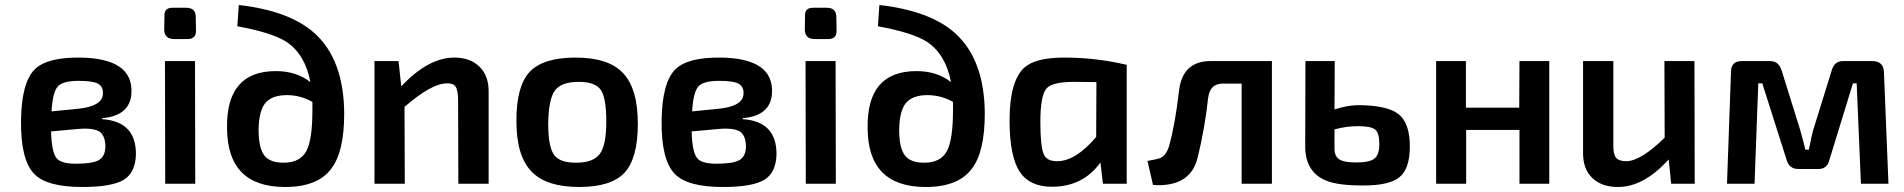

<svg xmlns="http://www.w3.org/2000/svg" viewBox="-20 -734 7607 767"><path d="M388 -258Q524 -249 523 -117Q521 -45 475 -16Q427 13 309 13Q167 13 117 -39Q62 -95 64 -253Q66 -405 119 -457Q167 -505 298 -504Q513 -502 505 -361Q499 -271 388 -262ZM287 -299Q386 -308 391 -356Q394 -387 371 -400Q350 -411 294 -411Q231 -411 211 -389Q190 -365 186 -289ZM184 -209Q186 -125 207 -101Q225 -80 283 -80Q349 -80 374 -94Q401 -109 401 -150Q400 -191 379 -207Q355 -224 294 -219Z M724 -703Q762 -703 762 -666L763 -611Q763 -578 730 -578H675Q637 -578 636 -616L637 -670Q635 -703 669 -703ZM640 0 639 -490H759L760 0Z M934 -714Q1137 -691 1237 -601Q1354 -495 1355 -280Q1355 -128 1304 -61Q1250 13 1119 13Q888 13 887 -222Q883 -450 1082 -450Q1164 -450 1220 -406Q1199 -517 1124 -567Q1066 -604 928 -629ZM1204 -131Q1228 -176 1228 -293V-327Q1180 -354 1126 -354Q1064 -354 1038 -320Q1014 -288 1013 -216Q1013 -143 1036 -113Q1058 -84 1113 -84Q1179 -84 1204 -131Z M1583 -389Q1691 -504 1795 -504Q1857 -504 1894 -469Q1933 -432 1932 -366V0H1811L1810 -332Q1810 -373 1800 -388Q1791 -402 1765 -401Q1704 -401 1596 -307L1597 0H1476V-490H1572Z M2468 -443Q2528 -381 2528 -240Q2528 -102 2475 -44Q2421 13 2294 13Q2164 13 2105 -47Q2043 -109 2043 -249Q2042 -388 2095 -446Q2149 -504 2279 -504Q2410 -504 2468 -443ZM2198 -374Q2171 -339 2170 -240Q2170 -148 2193 -116Q2215 -84 2281 -84Q2350 -84 2376 -119Q2402 -153 2402 -249Q2402 -343 2380 -375Q2357 -407 2293 -407Q2223 -407 2198 -374Z M2947 -258Q3083 -249 3082 -117Q3080 -45 3034 -16Q2986 13 2868 13Q2726 13 2676 -39Q2621 -95 2623 -253Q2625 -405 2678 -457Q2726 -505 2857 -504Q3072 -502 3064 -361Q3058 -271 2947 -262ZM2846 -299Q2945 -308 2950 -356Q2953 -387 2930 -400Q2909 -411 2853 -411Q2790 -411 2770 -389Q2749 -365 2745 -289ZM2743 -209Q2745 -125 2766 -101Q2784 -80 2842 -80Q2908 -80 2933 -94Q2960 -109 2960 -150Q2959 -191 2938 -207Q2914 -224 2853 -219Z M3283 -703Q3321 -703 3321 -666L3322 -611Q3322 -578 3289 -578H3234Q3196 -578 3195 -616L3196 -670Q3194 -703 3228 -703ZM3199 0 3198 -490H3318L3319 0Z M3493 -714Q3696 -691 3796 -601Q3913 -495 3914 -280Q3914 -128 3863 -61Q3809 13 3678 13Q3447 13 3446 -222Q3442 -450 3641 -450Q3723 -450 3779 -406Q3758 -517 3683 -567Q3625 -604 3487 -629ZM3763 -131Q3787 -176 3787 -293V-327Q3739 -354 3685 -354Q3623 -354 3597 -320Q3573 -288 3572 -216Q3572 -143 3595 -113Q3617 -84 3672 -84Q3738 -84 3763 -131Z M4386 0 4376 -85Q4307 11 4185 12Q4095 13 4055 -46Q4013 -107 4013 -253Q4013 -410 4072 -464Q4117 -504 4231 -504Q4359 -504 4481 -475V0ZM4271 -407Q4184 -407 4161 -381Q4136 -353 4136 -247Q4136 -147 4150 -117Q4162 -90 4203 -90Q4277 -90 4359 -187L4360 -406Z M5061 0H4940V-400H4864Q4813 -400 4806 -341Q4793 -222 4765 -107Q4737 15 4586 5L4564 -91Q4608 -99 4616 -103Q4639 -114 4650 -150Q4674 -234 4690 -372Q4704 -490 4816 -490H5061Z M5311 -297Q5365 -314 5407 -314Q5523 -313 5567 -278Q5612 -242 5612 -149Q5612 -58 5569 -25Q5529 7 5426 7Q5325 7 5279 -12Q5198 -44 5194 -141L5195 -490H5312ZM5311 -140Q5311 -107 5334 -95Q5353 -85 5398 -85Q5450 -85 5470 -100Q5491 -116 5490 -161Q5490 -202 5474 -216Q5457 -230 5406 -230Q5357 -230 5311 -217Z M6169 0H6050V-215H5837V0H5717V-490H5836V-304H6049L6050 -490H6169Z M6750 0H6656L6646 -97Q6546 13 6444 13Q6376 13 6339 -25Q6303 -61 6304 -125V-490H6425V-157Q6424 -120 6435 -105Q6447 -90 6476 -90Q6534 -90 6630 -184L6629 -490H6749Z M7459 -490Q7505 -490 7506 -445L7524 0H7414L7397 -401H7382L7288 -95Q7279 -59 7245 -59H7163Q7126 -59 7116 -99L7020 -401H7004L6989 0H6879L6895 -448Q6896 -490 6937 -490H7051Q7087 -490 7098 -450L7171 -216Q7188 -156 7192 -136H7206Q7219 -200 7222 -210L7298 -455Q7309 -490 7342 -490Z"/></svg>

Font: Taylor Sans Upright Semi Bold
Style: Regular
Weight: 600
Italic angle: -8°
Designer: Natanael Gama
Version: Version 1.001 September 8, 2015